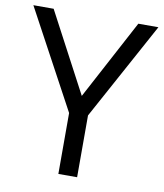

<svg xmlns="http://www.w3.org/2000/svg" viewBox="-81 -780 722 847"><g transform="rotate(10 280.0 -357.0)"><path d="M321.8 0H237.8V-272.9L0 -713.9H90.8L279.8 -356.9L470.2 -713.9H560.1L321.8 -276.9Z"/></g></svg>

Font: OpenSans-Regular
Style: Regular
Weight: 400
Foundry: Ascender Corporation
Version: Version 1.10